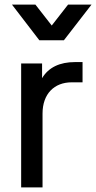

<svg xmlns="http://www.w3.org/2000/svg" viewBox="-20 -815 418 835"><path d="M72 0H165V-321C165 -407 216 -457 292 -457H339V-545H306C240 -545 191 -522 163 -475V-539H72ZM32 -795 151 -640H258L378 -795H276L205 -704L134 -795Z"/></svg>

Font: Mluvka Medium
Style: Regular
Weight: 500
Designer: Modified by Jiří Krblich, Original typeface by Gumpita Rahayu
Foundry: Gumpita Rahayu & Jiří Krblich
Version: Version 2.000;Glyphs 3.1.1 (3134)